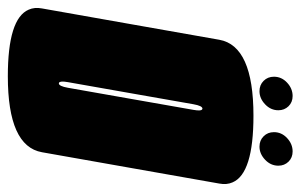

<svg xmlns="http://www.w3.org/2000/svg" viewBox="-188 -588 749 478"><g transform="rotate(90 186.0 -349.5)"><path d="M137.5 5Q-6.5 5 -28.5 -47Q-35 -61.5 -31.5 -80Q-16.5 -165 7.5 -300.5L46.5 -521.5Q61.5 -606.5 235.5 -606.5Q379.5 -606.5 401.5 -554.5Q408 -540 404.5 -521.5L365.5 -300.5Q341.5 -165 326.5 -80Q311.5 5 137.5 5ZM155 -122Q162 -122 166 -144.5Q170 -167 193.5 -300.5Q217 -434.5 221 -457Q224.5 -476.5 219.5 -479Q219 -479.5 218 -479.5Q211 -479.5 207 -457Q203 -434.5 179.5 -300.5Q156 -167 152 -144.5Q148.5 -125 153.5 -122.5Q154 -122 155 -122ZM174.5 -621.5Q159 -621.5 148.8 -631.8Q138.5 -642 138.5 -657.5Q138.5 -676.5 153.2 -690.2Q168 -704 186.5 -704Q202 -704 212 -693.8Q222 -683.5 222 -668.5Q222 -649.5 207.2 -635.5Q192.5 -621.5 174.5 -621.5ZM312.5 -621.5Q297 -621.5 286.8 -631.8Q276.5 -642 276.5 -657.5Q276.5 -676.5 291.2 -690.2Q306 -704 324.5 -704Q340 -704 350 -693.8Q360 -683.5 360 -668.5Q360 -649.5 345.2 -635.5Q330.5 -621.5 312.5 -621.5Z"/></g></svg>

Font: Anybody UltraCondensed Black
Style: Italic
Weight: 900
Width: 1
Italic angle: -10°
Designer: Tyler Finck
Foundry: Etcetera Type Company
Version: Version 1.010; ttfautohint (v1.8.3) -l 8 -r 50 -G 200 -x 14 